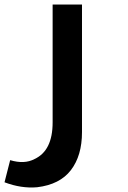

<svg xmlns="http://www.w3.org/2000/svg" viewBox="-43 -716 568 850"><path d="M320 -131Q320 -27 271 37Q222 101 121 113Q51 119 -23 91Q-9 34 2 -7Q65 12 110 -12Q190 -49 190 -174V-202V-696H320Z"/></svg>

Font: Repo
Style: DemiBold
Weight: 600
Designer: Stefan Peev
Foundry: Context Ltd
Version: Version 001.000